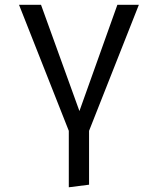

<svg xmlns="http://www.w3.org/2000/svg" viewBox="-20 -560 655 797"><path d="M349.7 206.7 265.6 217.4V-16.9L59 -540H150.3L309.7 -99L467.2 -540H556.4L349.7 -16.9Z"/></svg>

Font: Fira Code Fixed
Style: Regular
Weight: 400
Monospace: yes
Designer: Carrois Corporate, Edenspiekermann AG, Nikita Prokopov
Foundry: Carrois Corporate, Edenspiekermann AG, Nikita Prokopov
Version: Version 5.002